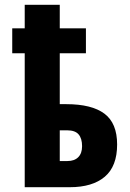

<svg xmlns="http://www.w3.org/2000/svg" viewBox="-20 -780 540 800"><path d="M83 0V-558H31V-662H83V-760H229V-662H338V-558H229V-346H256Q362 -346 415 -306.5Q468 -267 468 -178Q468 -87 416.5 -43.5Q365 0 271 0ZM261 -109Q290 -109 306 -125Q322 -141 322 -171Q322 -203 307.5 -220Q293 -237 260 -237H229V-109Z"/></svg>

Font: Noto Sans Mono ExtraCondensed Black
Style: Regular
Weight: 900
Width: 2
Designer: Monotype Design Team
Foundry: Monotype Imaging Inc.
Version: Version 2.014